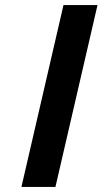

<svg xmlns="http://www.w3.org/2000/svg" viewBox="-20 -742 407 762"><path d="M65 0 232 -722H367L200 0Z"/></svg>

Font: Perun
Style: Bold Italic
Weight: 700
Italic angle: -12°
Foundry: Copyright (c) Stefan Peev, Context Ltd, 2016
Version: Version 1.027